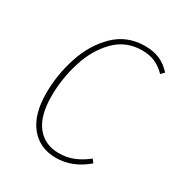

<svg xmlns="http://www.w3.org/2000/svg" viewBox="-134 -625 687 731"><g transform="rotate(30 209.5 -259.5)"><path d="M412 -479 398 -465Q377 -487 352.5 -498Q328 -509 295 -509Q224 -509 176 -460Q128 -411 105 -336.5Q82 -262 82 -185Q82 -100 117 -55.5Q152 -11 214 -11Q249 -11 278.5 -23Q308 -35 337 -58L348 -43Q285 10 214 10Q142 10 100.5 -41Q59 -92 59 -185Q59 -267 85 -346Q111 -425 164.5 -477Q218 -529 296 -529Q333 -529 361 -517Q389 -505 412 -479Z"/></g></svg>

Font: Fira Sans Condensed Thin
Style: Italic
Weight: 250
Width: 3
Italic angle: -8°
Designer: Carrois Corporate & Edenspiekermann AG
Foundry: Carrois Corporate GbR & Edenspiekermann AG
Version: Version 4.203